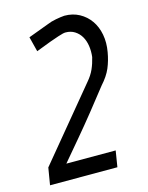

<svg xmlns="http://www.w3.org/2000/svg" viewBox="-102 -717 603 782"><g transform="rotate(-15 199.5 -326.0)"><path d="M267 -367Q286 -389 296 -411.5Q306 -434 312 -460Q315 -485 311.5 -507.5Q308 -530 298 -547Q288 -564 271.5 -574.5Q255 -585 233 -585Q228 -585 221.5 -583.5Q215 -582 201 -577.5Q187 -573 163.5 -564.5Q140 -556 102 -541L86 -604L172 -636Q188 -643 209.5 -647Q231 -651 246 -652Q281 -652 308.5 -637Q336 -622 354 -596.5Q372 -571 378.5 -536.5Q385 -502 378 -463Q372 -428 359.5 -398.5Q347 -369 319 -338Q284 -293 245.5 -245Q207 -197 174 -158Q135 -111 98 -68H306L295 0H11L23 -72Z"/></g></svg>

Font: Marvel
Style: Bold Italic
Weight: 700
Italic angle: -12°
Designer: Carolina Trebol
Foundry: Carolina Trebol
Version: Version 1.001